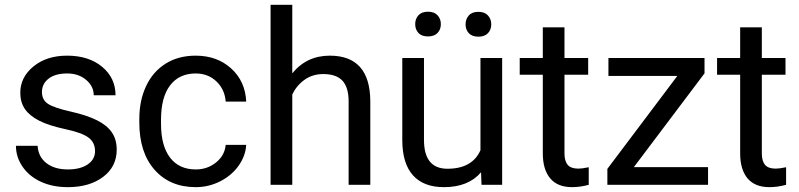

<svg xmlns="http://www.w3.org/2000/svg" viewBox="-20 -770 3330 800"><path d="M376 -140.1Q376 -176.8 348.4 -197Q320.8 -217.3 252.2 -231.9Q183.6 -246.6 143.3 -267.1Q103 -287.6 83.7 -315.9Q64.5 -344.2 64.5 -383.3Q64.5 -448.2 119.4 -493.2Q174.3 -538.1 259.8 -538.1Q349.6 -538.1 405.5 -491.7Q461.4 -445.3 461.4 -373H370.6Q370.6 -410.2 339.1 -437Q307.6 -463.9 259.8 -463.9Q210.4 -463.9 182.6 -442.4Q154.8 -420.9 154.8 -386.2Q154.8 -353.5 180.7 -336.9Q206.5 -320.3 274.2 -305.2Q341.8 -290 383.8 -269Q425.8 -248 446 -218.5Q466.3 -189 466.3 -146.5Q466.3 -75.7 409.7 -33Q353 9.8 262.7 9.8Q199.2 9.8 150.4 -12.7Q101.6 -35.2 74 -75.4Q46.4 -115.7 46.4 -162.6H136.7Q139.2 -117.2 173.1 -90.6Q207 -64 262.7 -64Q314 -64 345 -84.7Q376 -105.5 376 -140.1Z M795.9 -64Q844.2 -64 880.4 -93.3Q916.5 -122.6 920.4 -166.5H1005.9Q1003.4 -121.1 974.6 -80.1Q945.8 -39.1 897.7 -14.6Q849.6 9.8 795.9 9.8Q688 9.8 624.3 -62.3Q560.5 -134.3 560.5 -259.3V-274.4Q560.5 -351.6 588.9 -411.6Q617.2 -471.7 670.2 -504.9Q723.1 -538.1 795.4 -538.1Q884.3 -538.1 943.1 -484.9Q1002 -431.6 1005.9 -346.7H920.4Q916.5 -397.9 881.6 -430.9Q846.7 -463.9 795.4 -463.9Q726.6 -463.9 688.7 -414.3Q650.9 -364.7 650.9 -271V-253.9Q650.9 -162.6 688.5 -113.3Q726.1 -64 795.9 -64Z M1197.8 -464.4Q1257.8 -538.1 1354 -538.1Q1521.5 -538.1 1522.9 -349.1V0H1432.6V-349.6Q1432.1 -406.7 1406.5 -434.1Q1380.9 -461.4 1326.7 -461.4Q1282.7 -461.4 1249.5 -438Q1216.3 -414.6 1197.8 -376.5V0H1107.4V-750H1197.8Z M1984.4 -52.2Q1931.6 9.8 1829.6 9.8Q1745.1 9.8 1700.9 -39.3Q1656.7 -88.4 1656.2 -184.6V-528.3H1746.6V-187Q1746.6 -66.9 1844.2 -66.9Q1947.8 -66.9 1981.9 -144V-528.3H2072.3V0H1986.3ZM1710 -669.4Q1710 -691.4 1723.4 -706.3Q1736.8 -721.2 1763.2 -721.2Q1789.6 -721.2 1803.2 -706.3Q1816.9 -691.4 1816.9 -669.4Q1816.9 -647.5 1803.2 -632.8Q1789.6 -618.2 1763.2 -618.2Q1736.8 -618.2 1723.4 -632.8Q1710 -647.5 1710 -669.4ZM1919.9 -668.5Q1919.9 -690.4 1933.3 -705.6Q1946.8 -720.7 1973.1 -720.7Q1999.5 -720.7 2013.2 -705.6Q2026.9 -690.4 2026.9 -668.5Q2026.9 -646.5 2013.2 -631.8Q1999.5 -617.2 1973.1 -617.2Q1946.8 -617.2 1933.3 -631.8Q1919.9 -646.5 1919.9 -668.5Z M2332 -656.2V-528.3H2430.7V-458.5H2332V-130.9Q2332 -99.1 2345.2 -83.3Q2358.4 -67.4 2390.1 -67.4Q2405.8 -67.4 2433.1 -73.2V0Q2397.5 9.8 2363.8 9.8Q2303.2 9.8 2272.5 -26.9Q2241.7 -63.5 2241.7 -130.9V-458.5H2145.5V-528.3H2241.7V-656.2Z M2621.1 -73.7H2930.2V0H2510.7V-66.4L2802.2 -453.6H2515.1V-528.3H2915.5V-464.4Z M3154.3 -656.2V-528.3H3252.9V-458.5H3154.3V-130.9Q3154.3 -99.1 3167.5 -83.3Q3180.7 -67.4 3212.4 -67.4Q3228 -67.4 3255.4 -73.2V0Q3219.7 9.8 3186 9.8Q3125.5 9.8 3094.7 -26.9Q3064 -63.5 3064 -130.9V-458.5H2967.8V-528.3H3064V-656.2Z"/></svg>

Font: RobotoInd
Style: Regular
Weight: 400
Designer: Google
Version: Version 2.001101; 2014